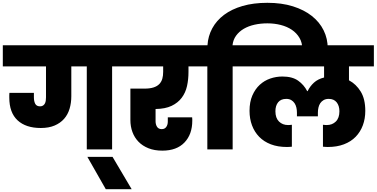

<svg xmlns="http://www.w3.org/2000/svg" viewBox="-34 -1062 2678 1365"><path d="M583 -590H473V-378Q473 -330 460.5 -288.5Q448 -247 421.5 -217Q395 -187 354 -169.5Q313 -152 256 -152Q150 -152 91 -206.5Q32 -261 32 -369Q32 -377 32 -385.5Q32 -394 33 -402H207V-370Q207 -342 216.5 -324Q226 -306 251 -306Q264 -306 272.5 -312Q281 -318 285.5 -327Q290 -336 291.5 -347.5Q293 -359 293 -370V-590H-14V-740H851V-590H763V0H583Z M587 53H766L902 283H718Z M823 -740H1380V-590H1306V-551Q1306 -497 1295.5 -450Q1285 -403 1258 -367Q1231 -331 1186 -309.5Q1141 -288 1072 -287V-200Q1072 -177 1082.5 -160.5Q1093 -144 1116 -144Q1137 -144 1148 -159.5Q1159 -175 1159 -198V-228H1332Q1333 -220 1333 -213.5Q1333 -207 1333 -204Q1333 -107 1277.5 -49Q1222 9 1120 9Q1064 9 1021.5 -8Q979 -25 950.5 -54.5Q922 -84 907.5 -123.5Q893 -163 893 -209V-432H993Q1032 -432 1058 -440.5Q1084 -449 1099 -465Q1114 -481 1120 -502.5Q1126 -524 1126 -551V-590H823Z M1620 0H1440V-590H1352V-740H1441Q1445 -805 1475 -860.5Q1505 -916 1559 -956.5Q1613 -997 1690.5 -1019.5Q1768 -1042 1867 -1042Q1969 -1042 2048.5 -1017Q2128 -992 2183 -948.5Q2238 -905 2267 -846Q2296 -787 2296 -718V-701H2115V-715Q2115 -759 2095 -793Q2075 -827 2041 -850Q2007 -873 1962 -884.5Q1917 -896 1867 -896Q1819 -896 1776 -886.5Q1733 -877 1699.5 -857.5Q1666 -838 1644.5 -808.5Q1623 -779 1619 -740H1707V-590H1620Z M2297 -17Q2291 -17 2282.5 -17.5Q2274 -18 2262 -19V-175Q2270 -174 2277 -173.5Q2284 -173 2289 -173Q2328 -173 2353.5 -198Q2379 -223 2379 -271Q2379 -310 2359.5 -334.5Q2340 -359 2303 -359Q2282 -359 2267 -350.5Q2252 -342 2243 -328.5Q2234 -315 2230 -297.5Q2226 -280 2226 -262V-235H2077V-262Q2077 -280 2073 -297.5Q2069 -315 2060 -328.5Q2051 -342 2036.5 -350.5Q2022 -359 2001 -359Q1963 -359 1943.5 -335Q1924 -311 1924 -271Q1924 -223 1949.5 -198Q1975 -173 2014 -173Q2019 -173 2026 -173.5Q2033 -174 2041 -175V-19Q2029 -18 2020 -17.5Q2011 -17 2006 -17Q1941 -17 1891.5 -36Q1842 -55 1808.5 -89.5Q1775 -124 1757.5 -171Q1740 -218 1740 -274Q1740 -337 1760 -383Q1780 -429 1812.5 -459Q1845 -489 1887 -503.5Q1929 -518 1974 -518Q2044 -518 2085.5 -488.5Q2127 -459 2150 -414H2153Q2170 -449 2198 -474.5Q2226 -500 2270 -511V-590H1679V-740H2624V-590H2447V-491Q2498 -464 2530.5 -411Q2563 -358 2563 -274Q2563 -218 2545.5 -171Q2528 -124 2494.5 -89.5Q2461 -55 2411 -36Q2361 -17 2297 -17Z"/></svg>

Font: SVN-Poppins ExtraBold
Style: Regular
Weight: 800
Designer: Ninad Kale (Devanagari), Jonny Pinhorn (Latin)
Foundry: Indian Type Foundry
Version: Version 3.002 2017; ttfautohint (v1.8.3)